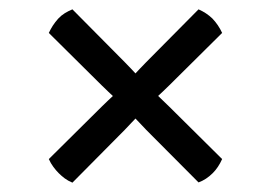

<svg xmlns="http://www.w3.org/2000/svg" viewBox="-20 -516 580 411"><path d="M197.5 -333.5Q203 -328 212 -319.5Q221 -311 227 -305.5L265 -267.5Q270.5 -261.5 279 -252.8Q287.5 -244 293 -238L405 -125.5Q421.5 -131.5 435.5 -145.5Q447.5 -157.5 455.5 -175.5L342.5 -287.5Q337 -293 328 -301.5Q319 -310 313 -316L275 -353.5Q269.5 -359.5 261 -368.5Q252.5 -377.5 247 -383L135 -496Q126.5 -492.5 118.8 -487.8Q111 -483 104.5 -476Q97.5 -468 93 -461Q88.5 -454 84.5 -445.5ZM247 -238Q252.5 -244 261 -252.8Q269.5 -261.5 275 -267.5L313 -305.5Q319 -311 328 -319.5Q337 -328 342.5 -333.5L455.5 -445.5Q447.5 -463 434.5 -476.5Q422 -488.5 405 -496L293 -383Q287.5 -377.5 279 -368.5Q270.5 -359.5 265 -353.5L227 -315.5Q221 -310 212 -301.5Q203 -293 197.5 -287.5L84.5 -175.5Q88.5 -166.5 94.2 -158.8Q100 -151 105.5 -145.5Q111.5 -139.5 118.5 -134.2Q125.5 -129 135 -125Z"/></svg>

Font: Signika Light
Style: Regular
Weight: 300
Designer: Anna Giedry
Foundry: Anna Giedry
Version: Version 2.000